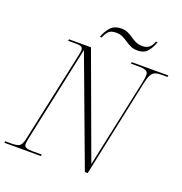

<svg xmlns="http://www.w3.org/2000/svg" viewBox="-164 -1015 1091 1149"><g transform="rotate(20 381.5 -441.0)"><path d="M-11 0 -9 -10H28Q66 -10 81 -19.5Q96 -29 104 -66L229 -649Q233 -667 233 -679Q233 -694 222 -699Q211 -704 189 -704H139L141 -714H281L522 -58L642 -620Q649 -652 649 -670Q649 -690 635 -697Q621 -704 591 -704H539L541 -714H774L772 -704H735Q710 -704 694.5 -698.5Q679 -693 669 -675Q659 -657 651 -619L520 0H502L247 -684L117 -76Q115 -64 113 -53.5Q111 -43 111 -37Q111 -22 123.5 -16Q136 -10 164 -10H224L222 0ZM548 -791Q523 -791 504.5 -799.5Q486 -808 469.5 -819.5Q453 -831 435 -839.5Q417 -848 393 -848Q358 -848 343 -829.5Q328 -811 321 -791H310Q320 -824 344.5 -853Q369 -882 414 -882Q439 -882 457 -873.5Q475 -865 490.5 -854Q506 -843 524 -834.5Q542 -826 566 -826Q597 -826 612.5 -842Q628 -858 635 -879H645Q635 -846 613 -818.5Q591 -791 548 -791Z"/></g></svg>

Font: Noto Serif Display ExtraLight
Style: Italic
Weight: 200
Italic angle: -12°
Designer: Monotype Design Team
Foundry: Monotype Imaging Inc.
Version: Version 2.009